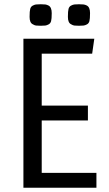

<svg xmlns="http://www.w3.org/2000/svg" viewBox="-20 -882 513 902"><path d="M90 0V-700H423L413 -630H176V-386H393V-316H176V-70H433V0ZM208 -856Q223 -848 223 -820.5Q223 -793 220 -782.5Q217 -772 208.5 -767.5Q200 -763 193 -762Q186 -761 171 -761Q156 -761 149 -762Q142 -763 134 -768Q119 -775 119 -802.5Q119 -830 122 -840.5Q125 -851 133.5 -855.5Q142 -860 149 -861Q156 -862 171 -862Q186 -862 193 -861Q200 -860 208 -856ZM388 -856Q403 -848 403 -820.5Q403 -793 400 -782.5Q397 -772 388.5 -767.5Q380 -763 373 -762Q366 -761 351 -761Q336 -761 329 -762Q322 -763 314 -768Q299 -775 299 -802.5Q299 -830 302 -840.5Q305 -851 313.5 -855.5Q322 -860 329 -861Q336 -862 351 -862Q366 -862 373 -861Q380 -860 388 -856Z"/></svg>

Font: Strait
Style: Regular
Weight: 400
Width: 3
Designer: Eduardo Rodriguez Tunni
Foundry: Eduardo Rodriguez Tunni
Version: Version 1.001